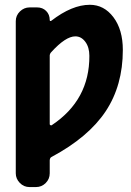

<svg xmlns="http://www.w3.org/2000/svg" viewBox="-20 -550 540 790"><path d="M193.4 -35.2Q348.6 -138.7 347.7 -320.3Q347.7 -355.5 331.1 -377.9Q314.5 -400.4 290 -400.4Q250 -400.4 191.4 -335.9Q185.5 -330.1 184.6 -322.3V-39.1Q184.6 -36.1 188 -34.7Q191.4 -33.2 193.4 -35.2ZM349.6 -530.3Q408.2 -530.3 446.8 -479Q485.4 -427.7 485.4 -344.7Q485.4 -198.2 414.6 -91.8Q343.8 14.6 192.4 95.7Q185.5 98.6 184.6 109.4V163.1Q184.6 186.5 168 203.1Q151.4 219.7 127.9 219.7H101.6Q78.1 219.7 61.5 202.6Q44.9 185.5 44.9 163.1V-462.9Q44.9 -486.3 62 -502.9Q79.1 -519.5 101.6 -519.5H132.8Q155.3 -519.5 169.9 -504.9Q184.6 -490.2 184.6 -467.8Q184.6 -460.9 191.4 -464.8Q276.4 -530.3 349.6 -530.3Z"/></svg>

Font: Rounded Mgen+ 1mn bold
Style: Bold
Weight: 700
Designer: [Source Han Sans]
Ryoko NISHIZUKA  (kana & ideographs); Paul D. Hunt (Latin, Greek & Cyrillic); Wenlong ZHANG  (bopomofo
Version: Version 1.059.20150602